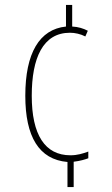

<svg xmlns="http://www.w3.org/2000/svg" viewBox="-20 -744 451 774"><path d="M271 -637V-724H246V-637C139 -626 82 -530 82 -358C82 -193 137 -101 252 -91V10H277V-92C302 -95 323 -101 336 -106V-133C314 -125 292 -118 264 -118C161 -118 108 -201 108 -358C108 -510 153 -612 262 -612C282 -612 305 -607 324 -597L334 -620C317 -629 295 -636 271 -637Z"/></svg>

Font: Noto Sans Gurmukhi UI ExtraCondensed Thin
Style: Regular
Weight: 100
Width: 2
Designer: Jelle Bosma - Monotype Design Team
Foundry: Monotype Imaging Inc.
Version: Version 2.004